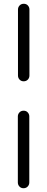

<svg xmlns="http://www.w3.org/2000/svg" viewBox="-20 -805 248 1006"><path d="M134.2 -755V-409.2Q134.2 -396.8 125.8 -387.9Q117.2 -379 104 -379Q91 -379 82.6 -387.9Q74.2 -396.8 74.2 -409.2V-755Q74.2 -767.5 82.8 -776.4Q91.2 -785.2 104.5 -785.2Q117.8 -785.2 126 -776.4Q134.2 -767.5 134.2 -755ZM133.5 -194.8V151Q133.5 163.5 125 172.4Q116.5 181.2 103.2 181.2Q90.2 181.2 81.9 172.4Q73.5 163.5 73.5 151V-194.8Q73.5 -207.2 82 -216.1Q90.5 -225 103.8 -225Q117 -225 125.2 -216.1Q133.5 -207.2 133.5 -194.8Z"/></svg>

Font: Quicksand Variable Light
Style: Regular
Weight: 300
Designer: Andrew Paglinawan
Foundry: Andrew Paglinawan
Version: Version 3.004